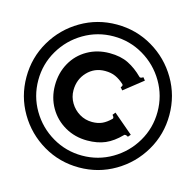

<svg xmlns="http://www.w3.org/2000/svg" viewBox="-111 -884 1022 1002"><g transform="rotate(15 400.0 -383.0)"><path d="M14 -383Q14 -488 66 -576.5Q118 -665 206.5 -717Q295 -769 400 -769Q505 -769 593.5 -717Q682 -665 734 -576.5Q786 -488 786 -383Q786 -278 734 -189.5Q682 -101 593.5 -49Q505 3 400 3Q295 3 206.5 -49Q118 -101 66 -189.5Q14 -278 14 -383ZM722 -383Q722 -470 678.5 -544Q635 -618 561 -661.5Q487 -705 400 -705Q313 -705 239 -661.5Q165 -618 121.5 -544Q78 -470 78 -383Q78 -296 121.5 -222Q165 -148 239 -104.5Q313 -61 400 -61Q487 -61 561 -104.5Q635 -148 678.5 -222Q722 -296 722 -383ZM169 -379Q169 -446 199 -500Q229 -554 282.5 -584.5Q336 -615 402 -615Q462 -615 504 -594Q546 -573 583 -536Q586 -533 589 -533Q595 -533 604 -539L616 -524L515 -444L503 -458Q514 -469 507 -476Q484 -497 460 -508Q436 -519 403 -519Q346 -519 307.5 -478.5Q269 -438 269 -379Q269 -343 287.5 -312Q306 -281 337 -262.5Q368 -244 405 -244Q436 -244 459 -254.5Q482 -265 505 -288Q507 -290 507 -293Q507 -300 499 -308L511 -323L618 -232L606 -218Q601 -222 594 -223.5Q587 -225 584 -221Q544 -180 502.5 -162Q461 -144 405 -144Q339 -144 285 -175Q231 -206 200 -259.5Q169 -313 169 -379Z"/></g></svg>

Font: Aoboshi One
Style: Regular
Weight: 400
Designer: IKIMOJI
Foundry: Natsumi Matsuba
Version: Version 1.000; ttfautohint (v1.8.3)